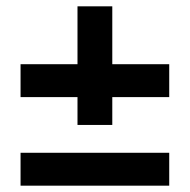

<svg xmlns="http://www.w3.org/2000/svg" viewBox="-20 -665 600 607"><path d="M45 -182H515V-78H45ZM225 -358H45V-462H225V-645H335V-462H515V-358H335V-270H225Z"/></svg>

Font: .
Style: 
Weight: 500
Designer: A.Korolkova, Vitaly Kuzmin
Foundry: ParaType Ltd
Version: Version 1.000; Glyphs 3.2, build 3192.0